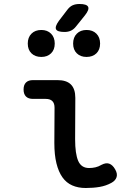

<svg xmlns="http://www.w3.org/2000/svg" viewBox="-20 -931 640 961"><path d="M356 -234Q356 -161 371.5 -125.5Q387 -90 426 -90Q442 -90 457.5 -93.5Q473 -97 488 -106Q511 -118 527.5 -111.5Q544 -105 556 -84Q569 -62 563.5 -44.5Q558 -27 538 -16Q511 -1 479 4.5Q447 10 409 10Q371 10 341.5 -3Q312 -16 292.5 -43.5Q273 -71 262.5 -113.5Q252 -156 252 -215L253 -392Q253 -414 242 -425Q231 -436 209 -436H145Q122 -436 110 -448Q98 -460 98 -483Q98 -506 110 -518Q122 -530 145 -530H268Q313 -530 335 -508Q357 -486 357 -441ZM303 -771Q267 -771 260.5 -784.5Q254 -798 275 -827L317 -882Q329 -898 343.5 -904.5Q358 -911 378 -911Q414 -911 421 -897Q428 -883 405 -854L360 -798Q349 -784 335 -777.5Q321 -771 303 -771ZM413 -646Q383 -646 364.5 -664Q346 -682 346 -713Q346 -744 364.5 -762.5Q383 -781 413 -781Q444 -781 462.5 -762.5Q481 -744 481 -713Q481 -682 462.5 -664Q444 -646 413 -646ZM187 -646Q156 -646 137.5 -664Q119 -682 119 -713Q119 -744 137.5 -762.5Q156 -781 187 -781Q217 -781 235.5 -762.5Q254 -744 254 -713Q254 -682 235.5 -664Q217 -646 187 -646Z"/></svg>

Font: Maple Mono NL Medium
Style: Regular
Weight: 500
Monospace: yes
Designer: subframe7536
Version: Version 7.000